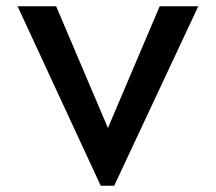

<svg xmlns="http://www.w3.org/2000/svg" viewBox="-20 -596 689 612"><path d="M36 -576 301 -4H344L612 -576H489L324 -188L159 -576Z"/></svg>

Font: Charger EcoBold
Style: Bold
Weight: 1000
Designer: Jasper
Foundry: Cannot Into Space Fonts
Version: Version 1.1